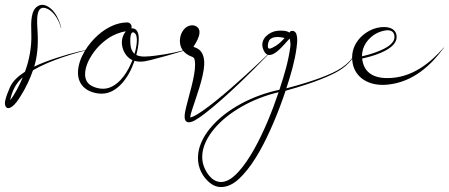

<svg xmlns="http://www.w3.org/2000/svg" viewBox="-78 -348 1835 785"><path d="M142.9 -298.9C130.5 -314.6 103.4 -339.1 76.4 -322.9C48.5 -306.1 48.2 -259.8 50 -213.9C52.4 -152.7 40.3 -98.9 24 -54.5C-0.9 -38.6 -25.4 -18 -37.2 8.7C-45.5 28.2 -52.4 44.6 -56.7 63.3C-61.4 83.6 -52.4 103.4 -31.4 89.6C-15.2 78.9 -4.8 62.4 7.5 42.9C28 10.4 45.1 -26.7 56.9 -60.8C127.1 -101.5 221.7 -129.9 301.7 -149.3C301.8 -149.4 301.8 -149.4 301.8 -149.5C301.8 -149.5 255.5 -139.9 246.4 -137.7C194.5 -125.5 112.3 -100.4 61.8 -75.6C73.1 -112.1 79.1 -157.7 75.7 -217.6C73.3 -258.5 64.8 -337.3 118 -311C145.1 -297.6 164.6 -260.8 171 -234.6C171.1 -234.3 171.4 -234.1 171.6 -234.1C172 -234.1 172.3 -234.4 172.3 -234.7C172.3 -234.8 172.3 -234.8 172.3 -234.9C167.6 -254 159.1 -278.4 142.9 -298.9ZM15.2 -32.1C2.1 -0.6 -17.2 37.7 -36.7 62C-28.4 23.2 -12.4 -8.9 15.2 -32.1Z M479.3 -123.3C486.8 -152.1 505.3 -235.1 459.2 -232.2C459.8 -233.8 460.2 -236.4 460.2 -238.1C460.2 -248.1 452 -256.3 442 -256.3C397.3 -256.3 357.9 -232.5 335.2 -214.9C300.8 -188.4 253.7 -134.5 242.9 -73.7C231.6 -9.9 267.1 25.9 322.1 34C362.7 39.9 392.5 20.7 413.2 0.4C442.1 -28 459.9 -64.3 471.9 -99.2C501.7 -90.7 529.7 -100.6 560 -108.4C610.5 -121.3 653.8 -135 699.1 -148.2C699.4 -148.3 699.6 -148.6 699.6 -148.9C699.6 -149.3 699.3 -149.7 698.9 -149.7C698.8 -149.7 698.8 -149.7 698.7 -149.6C657 -137.3 610.5 -126.9 557.7 -120.5C527.5 -116.9 498.7 -113.1 479.3 -123.3ZM436.5 -219.6C403.5 -181.2 424.9 -119 463.5 -102.2C446.3 -58.4 415.1 -4.5 366.2 11.4C336.6 21 300.7 8.9 286 -4.4C257.3 -30.4 272.2 -79.3 289.2 -109.3C312 -149.7 340.2 -175.5 370 -195C382.5 -203.2 414.4 -218.1 436.5 -219.6ZM457.7 -151.8C453.5 -166.6 450.7 -224.6 469.7 -214.8C491.4 -203.6 478 -147.9 472.2 -127.9C465.3 -133.8 460.2 -143 457.7 -151.8Z M707.9 -244.6C666 -244 644.3 -183.9 666.1 -147.4C675.3 -131.9 691.4 -121.2 708.8 -115.2C717.9 -112 719.5 -100.1 719.6 -83.8C719.9 -34.9 693.4 45.2 683 90.3C678.2 111.1 665.3 159.2 701.8 151C706.7 149.9 712.2 147.5 717.7 144.6C728.9 138.6 742.9 129 758.1 117.3C844.6 50.8 949.4 -53.6 1021.4 -127.9C1035 -141.9 1043.7 -151.2 1048.7 -156.6C1048.8 -156.6 1048.8 -156.7 1048.8 -156.8C1048.8 -157 1048.6 -157.2 1048.4 -157.2C1048.3 -157.2 1048.2 -157.1 1048.2 -157.1C1029.1 -136.6 1002.7 -111.9 975.9 -86.7C918 -32.4 818.1 58.6 749.7 105.7C734 116.5 720.5 124.6 710.2 129C705.8 130.9 702.3 131.9 699.8 132.3C700.8 120.5 703.8 112.2 708.5 97.2C723.3 50.6 754.1 -28.8 756.9 -82.9C758.6 -117.9 747.5 -144.1 721.8 -153C718.5 -154.1 715.5 -155.5 712.7 -157C723.4 -172.2 759.3 -227.9 719.1 -242.7C715.3 -244.1 711.6 -244.6 708.1 -244.6C708.1 -244.6 708 -244.6 707.9 -244.6Z M1105.1 -214.7C1095.5 -222.8 1072.2 -224 1054.2 -221.9C1023.6 -218.3 984.2 -189.2 996.9 -150.3C1021.7 -74.2 1092.1 -180.8 1107 -190C1108.2 -177.2 1110.7 -169 1109.1 -157.4C1100.7 -96.1 1086.3 -47.7 1064.4 19C950.7 43.1 850.5 98.6 790 166.1C758.1 201.7 737.6 240.3 732.6 278.6C726.4 326.3 744 364.2 769.5 390C786.9 407.6 809.9 422.1 842.8 415C872.7 408.6 895.6 388.1 914.8 367.5C965.9 312.8 1007.9 229.2 1040.1 153.8C1059.7 108.2 1076.1 63.6 1089.6 23C1151.4 5.9 1197.7 -9.6 1233.1 -23.7C1290.9 -46.6 1329.3 -66.5 1357.4 -101.5C1367.7 -114.4 1373.6 -125.8 1378.9 -135.1C1379 -135.1 1379 -135.2 1379 -135.3C1379 -135.5 1378.8 -135.7 1378.5 -135.7C1378 -135.7 1376.8 -133.1 1376.5 -132.6C1346.1 -79.9 1302.4 -55.9 1231 -29.3C1196.6 -16.5 1151.9 -2.4 1092.8 13.2C1112.7 -48.5 1126.8 -95.8 1134.7 -153.9C1137.8 -176.5 1143.1 -225.5 1113.5 -221.6C1108.9 -220.5 1107.5 -217.6 1105.1 -214.7ZM1023.2 -183.5C1034.2 -200.3 1065.8 -198.4 1085.7 -192.4C1069.1 -174.8 1056.8 -162.8 1035.5 -152.8C1028 -149.4 1017.7 -144.7 1017.1 -157.8C1016.7 -167.1 1019.7 -178.3 1023.2 -183.5ZM1083.7 -196.4C1083.8 -196.3 1083.8 -196.3 1083.8 -196.2C1083.8 -196.3 1083.8 -196.3 1083.7 -196.4ZM1061.1 29C1035 107.2 999.8 193.3 960.8 262.6C941.2 297.3 920.2 328.8 898.6 352.6C882 370.8 862.8 388.9 838.2 394.7C794.6 404.9 765.3 360.6 754.9 330.5C749.4 314.6 747.6 297.9 749.4 280.6C753 246.5 770.6 210.3 800.6 175.4C856.6 110.4 951.5 54.9 1061.1 29Z M1543.6 -199.1C1541.5 -242.5 1485.1 -243.5 1448.1 -229.4C1401.3 -211.5 1350 -161.8 1364 -88.6C1375 -31.3 1428.9 5.1 1504.8 -1.8C1611.8 -11.5 1684.3 -82.8 1733.5 -148.4C1734.6 -149.8 1737 -151.7 1737 -153.2C1737 -153.5 1736.8 -153.7 1736.5 -153.7C1735.4 -153.7 1733.5 -150.4 1732.5 -149.2C1683.8 -94.8 1608 -27.6 1503.6 -28.7C1443.2 -29.4 1407.9 -56.2 1402.7 -108.8C1446.4 -118.1 1516.4 -139 1537.5 -175.1C1542.1 -183 1544 -191.1 1543.6 -199.1ZM1457.5 -209.5C1477.8 -221.3 1532.7 -240.3 1534.8 -198.7C1535.6 -182.4 1525 -171 1514.4 -162.4C1489.6 -142.5 1434.8 -124.9 1402.2 -117.7C1401.4 -160.2 1428.4 -192.3 1457.5 -209.5Z"/></svg>

Font: Sinatra
Style: Regular
Weight: 400
Designer: Fahmi
Version: Version 0.1